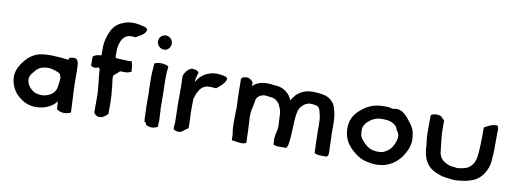

<svg xmlns="http://www.w3.org/2000/svg" viewBox="-61 -1118 3963 1476"><g transform="rotate(10 1920.5 -380.0)"><path d="M58 -143C69 -109 87 -81 112 -58C151 -25 188 -2 253 0C324 0 384 -30 414 -73C415 -54 417 -39 418 -15V-12L435 -2C462 13 504 7 528 -5L527 -35C526 -48 526 -61 525 -72L524 -98C524 -112 522 -130 521 -152C519 -198 518 -217 518 -264C518 -304 518 -331 516 -367C516 -382 513 -399 505 -411C492 -431 461 -422 442 -417V-409C439 -405 437 -403 434 -401C397 -408 338 -411 301 -412C255 -412 207 -408 175 -390C138 -372 117 -351 90 -314C55 -266 35 -213 58 -143ZM163 -204C163 -209 163 -213 164 -215C168 -229 175 -243 189 -259C218 -295 231 -306 284 -313C296 -313 309 -314 315 -312C334 -309 370 -298 385 -289C396 -282 399 -269 403 -254C401 -229 398 -194 392 -169C388 -154 374 -133 362 -125C345 -112 316 -98 285 -98H277C237 -100 224 -107 198 -129C179 -145 163 -172 163 -204Z M618 -390C623 -381 637 -377 649 -377C660 -377 669 -380 677 -385L678 -384V-383L679 -381C681 -379 683 -378 687 -375L688 -371C690 -345 691 -313 696 -285L698 -262C701 -230 705 -196 705 -161V-103C704 -91 705 -82 705 -73V-35C714 -26 721 -12 744 -10C771 -7 788 -22 801 -33L814 -44V-46C814 -54 813 -63 814 -71V-131C814 -168 811 -205 807 -239L805 -264C802 -290 797 -312 798 -340C805 -346 812 -354 819 -360H820C827 -367 836 -373 845 -383H890C907 -383 920 -391 932 -395V-398C932 -426 926 -453 921 -474H908C901 -474 896 -474 888 -473C884 -473 879 -473 875 -474H874C856 -474 839 -476 820 -476L794 -479V-480C793 -486 792 -491 792 -495V-543C792 -549 793 -555 794 -562C803 -611 821 -653 867 -662C887 -665 904 -662 917 -662H918L934 -672C940 -675 944 -678 949 -681C970 -690 988 -707 995 -731V-732C995 -742 983 -749 971 -753H970C948 -758 926 -765 895 -767C885 -767 876 -768 865 -767C838 -766 817 -759 798 -750L777 -741V-740C745 -722 722 -693 708 -657C696 -626 684 -590 683 -546V-496C683 -490 684 -486 684 -479C659 -478 633 -473 618 -458Z M1088 -376C1088 -355 1089 -316 1089 -295C1089 -287 1089 -282 1090 -272C1090 -266 1090 -261 1091 -251V-161C1091 -152 1091 -145 1092 -134C1092 -118 1094 -91 1094 -77C1095 -66 1096 -51 1096 -40V-37L1108 -28C1109 -26 1111 -22 1113 -17V-12C1126 -6 1140 0 1158 0C1178 0 1191 -7 1205 -12V-23C1205 -34 1207 -44 1207 -56V-72C1207 -84 1206 -97 1205 -109L1204 -134V-135C1203 -144 1202 -151 1202 -159V-216C1202 -231 1201 -250 1201 -265V-288C1199 -316 1199 -359 1199 -389C1199 -395 1200 -438 1200 -438C1201 -450 1204 -467 1204 -481V-484L1202 -485C1177 -501 1126 -504 1096 -489L1093 -488V-476C1093 -471 1092 -466 1092 -457C1089 -432 1088 -404 1088 -376ZM1092 -662C1092 -632 1117 -607 1146 -606H1154C1181 -609 1200 -634 1200 -661C1200 -691 1175 -716 1145 -716C1116 -716 1092 -692 1092 -662Z M1326 -435C1323 -409 1327 -392 1327 -372V-200C1328 -177 1329 -156 1329 -132C1329 -114 1330 -96 1330 -80C1331 -70 1329 -56 1328 -45V-15C1338 -10 1352 -3 1368 -3C1380 -3 1392 -8 1399 -14L1411 -24C1421 -30 1430 -39 1440 -44V-47C1440 -63 1439 -81 1439 -97C1439 -108 1439 -120 1438 -130C1438 -145 1436 -156 1436 -170V-222C1437 -236 1437 -247 1437 -257V-259C1436 -261 1436 -264 1436 -267C1436 -268 1437 -269 1436 -272C1444 -286 1446 -308 1454 -321V-322H1455C1467 -348 1487 -377 1523 -384C1556 -388 1581 -383 1593 -383H1595L1597 -384C1609 -396 1625 -406 1636 -419C1649 -432 1660 -446 1666 -465V-468C1662 -488 1626 -489 1610 -492C1557 -500 1515 -486 1480 -464C1467 -455 1449 -438 1441 -426L1435 -417V-416C1432 -411 1429 -407 1426 -400V-403C1426 -432 1434 -457 1441 -479L1439 -481C1430 -494 1396 -505 1371 -494V-493H1370C1351 -479 1334 -460 1326 -436Z M1771 -457C1771 -434 1772 -409 1772 -384C1772 -376 1772 -370 1773 -360V-341L1774 -321C1775 -308 1776 -294 1776 -281V-250C1775 -237 1774 -225 1775 -211C1774 -204 1774 -196 1774 -190V-139C1775 -136 1775 -131 1775 -126V-113C1775 -88 1782 -66 1782 -44C1782 -34 1782 -23 1783 -14V-10H1788C1817 -7 1869 8 1896 -10V-37C1895 -40 1895 -44 1895 -49C1895 -105 1890 -161 1888 -214C1888 -221 1889 -230 1889 -237V-245C1893 -278 1903 -308 1907 -340V-341C1907 -354 1916 -367 1924 -374C1934 -384 1954 -394 1976 -394C1987 -394 1996 -391 2007 -390C2010 -390 2013 -390 2016 -389H2017C2053 -389 2081 -365 2093 -339C2101 -322 2109 -305 2112 -283L2113 -264C2114 -242 2115 -215 2117 -194V-177C2117 -171 2116 -168 2116 -160C2111 -126 2097 -89 2104 -47V-34C2115 -27 2132 -25 2148 -25H2203L2205 -26C2219 -40 2219 -64 2222 -83C2228 -132 2228 -189 2231 -241C2235 -296 2240 -337 2267 -361H2268V-362C2280 -375 2292 -384 2312 -389H2313V-390C2316 -392 2321 -392 2326 -392C2339 -392 2351 -391 2363 -389H2364C2403 -386 2406 -357 2415 -318C2420 -299 2422 -273 2422 -246V-183C2422 -153 2424 -124 2424 -94C2425 -75 2427 -57 2427 -38V-24C2439 -16 2461 -13 2481 -13H2523C2531 -17 2536 -30 2536 -43V-53C2536 -65 2535 -81 2534 -92V-107C2534 -136 2531 -164 2531 -193V-279C2530 -311 2527 -341 2520 -366C2513 -396 2506 -419 2486 -440C2465 -462 2440 -475 2403 -480C2386 -483 2368 -484 2350 -485C2284 -490 2244 -470 2209 -440L2208 -439C2195 -422 2185 -412 2173 -392L2171 -394V-395C2160 -412 2158 -423 2142 -439C2111 -469 2079 -483 2029 -484C1962 -496 1898 -486 1864 -447C1864 -458 1863 -464 1863 -475V-477L1862 -478C1854 -489 1847 -496 1831 -503C1815 -510 1799 -505 1785 -502H1784V-501C1774 -496 1767 -485 1771 -477Z M2669 -356C2627 -292 2637 -197 2675 -140C2678 -136 2688 -123 2694 -116C2694 -116 2694 -115 2694 -115C2719 -90 2749 -63 2784 -45C2814 -31 2850 -23 2886 -20C2888 -20 2885 -20 2886 -20C2894 -20 2899 -19 2907 -19C2915 -19 2922 -20 2929 -20C2929 -20 2927 -20 2929 -20C3005 -25 3061 -66 3098 -115C3124 -152 3146 -195 3149 -244C3149 -246 3149 -243 3149 -244C3149 -260 3148 -277 3145 -294C3138 -353 3104 -381 3078 -418C3066 -431 3053 -443 3038 -453C3014 -469 2983 -471 2958 -463C2946 -467 2932 -471 2913 -471H2883C2824 -470 2775 -453 2736 -423C2709 -403 2686 -384 2669 -356ZM2754 -241V-242C2746 -293 2773 -321 2805 -345C2826 -360 2852 -371 2885 -372H2896C2906 -372 2915 -371 2925 -371C2969 -368 3011 -344 3017 -309V-308C3028 -297 3036 -282 3038 -264C3038 -249 3036 -235 3032 -224C3021 -189 3001 -157 2974 -140C2957 -129 2941 -119 2917 -119H2891C2861 -122 2839 -128 2820 -143C2804 -155 2794 -164 2781 -179V-180C2767 -194 2754 -216 2754 -241Z M3255 -320C3255 -278 3265 -240 3265 -202V-201C3274 -119 3306 -67 3371 -38C3396 -27 3423 -17 3455 -13H3456C3460 -13 3464 -12 3470 -12C3482 -9 3505 -6 3521 -6C3529 -6 3535 -7 3541 -7C3582 -10 3620 -15 3651 -28C3710 -46 3745 -91 3766 -146C3774 -167 3779 -192 3779 -222C3782 -244 3782 -265 3783 -289V-407C3783 -419 3784 -430 3784 -441C3785 -456 3783 -467 3773 -477H3771C3728 -478 3702 -458 3677 -445L3674 -444V-361C3674 -355 3674 -350 3673 -346V-322C3673 -301 3671 -286 3670 -266L3669 -247C3668 -240 3668 -234 3667 -229V-228C3662 -173 3640 -137 3602 -117C3584 -109 3564 -106 3539 -102C3534 -102 3530 -101 3525 -101C3524 -101 3523 -102 3516 -102L3506 -104C3474 -104 3450 -113 3430 -126H3429C3406 -138 3389 -159 3381 -190C3377 -215 3376 -245 3372 -270L3370 -289C3366 -317 3364 -352 3364 -385V-443L3348 -459L3340 -467C3321 -486 3274 -479 3256 -467L3255 -437Z"/></g></svg>

Font: Hussar Pisanka
Style: Sbd
Weight: 600
Designer: Robert Jablonski
Foundry: Cannot Into Space Fonts
Version: Version 1.070